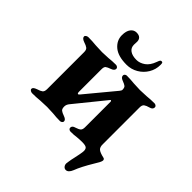

<svg xmlns="http://www.w3.org/2000/svg" viewBox="-222 -745 1032 1032"><g transform="rotate(45 293.5 -229.0)"><path d="M161 -559Q161 -591 174 -608Q187 -625 207 -625Q226 -625 235 -616Q244 -607 244 -592L243 -569Q243 -545 261 -532.5Q279 -520 310 -520Q335 -520 358.5 -536.5Q382 -553 395 -589Q400 -603 403 -607Q406 -611 412 -611Q418 -611 419.5 -606.5Q421 -602 421 -593Q421 -558 403.5 -528.5Q386 -499 356 -481.5Q326 -464 291 -464Q226 -464 193.5 -491.5Q161 -519 161 -559ZM437 140Q437 134 439 125Q441 116 442 107L447 84Q449 76 453 55Q457 34 457 26Q457 10 448.5 4Q440 -2 416 -2Q399 -2 377 0Q359 3 333 3Q326 3 321 -1Q316 -5 316 -11Q316 -26 336 -31Q355 -37 363 -44Q371 -51 371 -69V-262Q371 -268 368 -269.5Q365 -271 363 -268L225 -98Q213 -84 213 -69Q213 -51 221 -44.5Q229 -38 249 -31Q269 -24 269 -11Q269 -5 263.5 -1Q258 3 252 3Q222 3 198 0Q166 -2 150 -2Q133 -2 99 0Q72 3 41 3Q34 3 27.5 -1Q21 -5 21 -11Q21 -18 27 -22.5Q33 -27 44 -31Q64 -37 73 -44Q82 -51 82 -70V-351Q82 -369 73 -376Q64 -383 45 -389Q22 -397 22 -410Q22 -416 28.5 -420Q35 -424 42 -424Q72 -424 100 -421Q134 -419 150 -419Q167 -419 197 -421Q221 -424 251 -424Q257 -424 262.5 -420Q268 -416 268 -410Q268 -396 248 -389Q228 -382 220.5 -376Q213 -370 213 -352V-182Q213 -168 219 -168Q222 -168 227 -174L363 -338Q371 -348 371 -352Q371 -370 363.5 -376Q356 -382 337 -389Q318 -396 318 -410Q318 -416 323 -420Q328 -424 334 -424Q363 -424 390 -421Q422 -419 438 -419Q455 -419 487 -421Q514 -424 544 -424Q550 -424 555.5 -420Q561 -416 561 -410Q561 -394 541 -389Q522 -384 512.5 -377Q503 -370 503 -352V-74Q502 -50 513.5 -40Q525 -30 557 -23Q563 -22 565 -16.5Q567 -11 565 -6Q563 4 544 34Q506 97 491 137Q479 167 460 167Q450 167 443.5 159Q437 151 437 140Z"/></g></svg>

Font: EB Garamond
Style: Bold
Weight: 700
Designer: Georg Duffner and Octavio Pardo
Foundry: Georg Duffner
Version: Version 1.000; ttfautohint (v1.6)